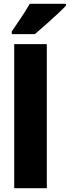

<svg xmlns="http://www.w3.org/2000/svg" viewBox="-20 -993 368 1013"><path d="M227 0H55V-760H227ZM328 -963Q311 -945 282 -918Q253 -891 221 -862.5Q189 -834 164 -813H42V-827Q67 -863 92.5 -901.5Q118 -940 137 -973H328Z"/></svg>

Font: Noto Sans Bengali Condensed Black
Style: Regular
Weight: 900
Width: 3
Designer: Joana Ranito - Universal Thirst; Jelle Bosma - Monotype Design Team
Foundry: Universal Thirst ehf.
Version: Version 3.000; ttfautohint (v1.8.4.7-5d5b)